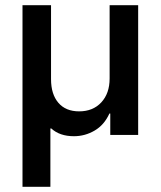

<svg xmlns="http://www.w3.org/2000/svg" viewBox="-20 -520 622 740"><path d="M66.7 200V-500H176.7V-215Q176.7 -156.7 205 -123.8Q233.3 -90.8 285 -90.8Q338.3 -90.8 370.4 -125.4Q402.5 -160 402.5 -217.5V-500H512.5V0H405V-82.5H401.7Q381.7 -38.3 344.6 -16.7Q307.5 5 265 5Q210 5 177.5 -25H174.2V200Z"/></svg>

Font: Funnel Sans Medium
Style: Regular
Weight: 500
Version: Version 1.000; Beta; Release 5; Build 24; ttfautohint (v1.8.